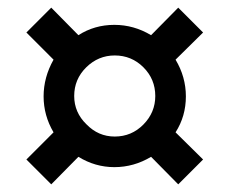

<svg xmlns="http://www.w3.org/2000/svg" viewBox="-20 -503 600 502"><path d="M49 -86 120 -157Q94 -201 94 -251Q94 -301 120 -347L49 -418L114 -483L185 -411Q227 -438 279 -438Q330 -438 375 -411L446 -483L511 -418L439 -347Q466 -302 466 -251Q466 -199 439 -157L511 -86L446 -21L375 -93Q330 -66 279 -66Q229 -66 185 -93L114 -21ZM386 -252Q386 -296 355 -327Q324 -358 280 -358Q237 -358 205.5 -327Q174 -296 174 -252Q174 -209 206 -178Q237 -146 280 -146Q324 -146 355 -177.5Q386 -209 386 -252Z"/></svg>

Font: Cairo SemiBold
Style: Regular
Weight: 600
Designer: Mohamed Gaber, the designers of Titillium
Foundry: Kief Type Foundry
Version: Version 2.009; ttfautohint (v1.5.33-1714) -l 8 -r 50 -G 200 